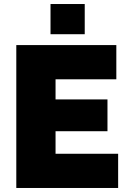

<svg xmlns="http://www.w3.org/2000/svg" viewBox="-20 -934 637 954"><path d="M567 -170V0H61V-710H558V-540H256V-440H514V-282H256V-170ZM231 -764V-914H401V-764Z"/></svg>

Font: Raleway Black
Style: Regular
Weight: 900
Designer: Matt McInerney, Pablo Impallari, Rodrigo Fuenzalida
Foundry: Matt McInerney, Pablo Impallari, Rodrigo Fuenzalida
Version: Version 4.026